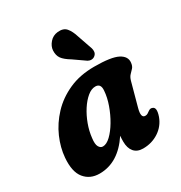

<svg xmlns="http://www.w3.org/2000/svg" viewBox="-170 -833 908 965"><g transform="rotate(-30 284.0 -350.5)"><path d="M462 -179Q447.5 -126 474 -126Q482 -126 488 -129.5Q494 -133 502 -139Q513.5 -147 523 -143Q547.5 -137 530.5 -87.5Q514 -42 473.8 -15.5Q433.5 11 382.5 11Q348.5 11 330.5 -10.2Q312.5 -31.5 312.5 -69.5Q312.5 -86.5 314 -102.5Q239 11 130.5 11Q75.5 11 44 -27.5Q12.5 -66 19 -145.5Q23.5 -201.5 48.2 -258.2Q73 -315 117.8 -362.8Q162.5 -410.5 226.8 -439.5Q291 -468.5 374 -468.5Q472.5 -468.5 510.8 -448.5Q549 -428.5 545 -393.5Q543 -374.5 533.8 -364.5Q524.5 -354.5 514.5 -344.2Q504.5 -334 499 -314.5ZM186 -163Q181.5 -129 190 -114Q198.5 -99 212.5 -99Q234 -99 258 -122Q282 -145 303.5 -181.2Q325 -217.5 340 -259.5Q355 -301.5 357.5 -339.5Q361 -379.5 329 -379.5Q306 -379.5 282.5 -360Q259 -340.5 238.5 -308.8Q218 -277 204 -239Q190 -201 186 -163ZM380.5 -640 410.5 -553.5Q413.5 -542.5 412 -532Q410.5 -521.5 401 -513.5Q392 -506 381 -505.8Q370 -505.5 360.5 -511L294.5 -557Q260.5 -577.5 247.5 -595.8Q234.5 -614 236 -642.5Q237.5 -666 255.8 -687Q274 -708 302.5 -711Q336.5 -714.5 353.2 -694.8Q370 -675 380.5 -640Z"/></g></svg>

Font: Fraunces 72pt SuperSoft
Style: Bold Italic
Weight: 700
Italic angle: -16°
Version: Version 1.000;[0bf87f6ff]